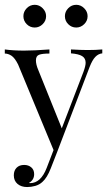

<svg xmlns="http://www.w3.org/2000/svg" viewBox="-23 -619 450 791"><path d="M398.4 -415.3V-399.2Q382.3 -397.6 369.8 -384.7Q357.3 -371.8 346 -342.7L213.7 4L186.3 74.2Q171 113.7 151.6 130.6Q139.5 141.9 122.6 146.8Q105.6 151.6 88.7 151.6Q64.5 151.6 49.2 138.7Q33.9 125.8 33.9 103.2Q33.9 83.9 45.2 72.2Q56.5 60.5 76.6 60.5Q94.4 60.5 106 70.6Q117.7 80.6 117.7 98.4Q117.7 122.6 96 134.7Q97.6 135.5 100.8 135.5Q145.2 135.5 169.4 72.6L197.6 -0.8L51.6 -353.2Q37.9 -380.6 24.2 -389.5Q10.5 -398.4 -3.2 -398.4V-415.3Q31.5 -410.5 75.8 -410.5Q116.1 -410.5 180.6 -415.3V-398.4Q151.6 -398.4 138.3 -393.5Q125 -388.7 125 -370.2Q125 -353.2 134.7 -330.6L231.5 -90.3L321 -323.4Q329.8 -347.6 329.8 -360.5Q329.8 -379 315.3 -387.9Q300.8 -396.8 269.4 -399.2V-415.3Q312.1 -412.9 337.1 -412.9Q372.6 -412.9 398.4 -415.3ZM166.9 -552.4Q166.9 -533.1 152.8 -519.4Q138.7 -505.6 120.2 -505.6Q100.8 -505.6 87.1 -519.4Q73.4 -533.1 73.4 -552.4Q73.4 -571 87.1 -585.1Q100.8 -599.2 120.2 -599.2Q138.7 -599.2 152.8 -585.1Q166.9 -571 166.9 -552.4ZM337.9 -552.4Q337.9 -533.1 323.8 -519.4Q309.7 -505.6 291.1 -505.6Q271.8 -505.6 258.1 -519.4Q244.4 -533.1 244.4 -552.4Q244.4 -571 258.1 -585.1Q271.8 -599.2 291.1 -599.2Q309.7 -599.2 323.8 -585.1Q337.9 -571 337.9 -552.4Z"/></svg>

Font: Playfair Display
Style: Regular
Weight: 400
Designer: Claus Eggers Sørensen
Foundry: Claus Eggers Sørensen
Version: Version 1.005; ttfautohint (v1.2) -l 10 -r 42 -G 200 -x 21 -